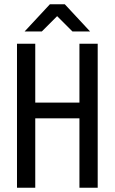

<svg xmlns="http://www.w3.org/2000/svg" viewBox="-20 -900 540 904"><path d="M440 -694V-16H354V-343H146V-16H60V-694H146V-417H354V-694ZM285 -880 404 -752H321L249 -824L177 -752H96L215 -880Z"/></svg>

Font: D2Coding
Style: Regular
Weight: 400
Monospace: yes
Designer: Yong-Rak Park; Jeong-Hwan Yoon; Sang-Min Lee;
Foundry: NHN Corporation
Version: Version 1.3.2; Build 20180524